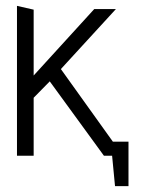

<svg xmlns="http://www.w3.org/2000/svg" viewBox="-20 -532 489 656"><path d="M400 0 188 -296 376 -501H302L95 -274V-499L38 -512V0H95V-198L150 -254L335 0ZM341 -48V0H363L373 104H419V-48Z"/></svg>

Font: Advent Pro
Style: Regular
Weight: 400
Designer: VivaRado, Andreas Kalpakidis
Foundry: VivaRado, Andreas Kalpakidis
Version: Version 3.000